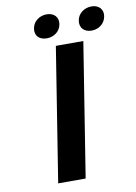

<svg xmlns="http://www.w3.org/2000/svg" viewBox="-96 -944 712 1005"><g transform="rotate(-10 260.0 -441.0)"><path d="M146 -820C140 -781 165 -758 204 -758C242 -758 275 -782 281 -820C287 -857 262 -882 224 -882C186 -882 152 -858 146 -820ZM130 0H276L389 -711H243ZM384 -820C378 -782 403 -757 442 -757C480 -757 513 -782 519 -820C525 -857 500 -882 462 -882C424 -882 390 -858 384 -820Z"/></g></svg>

Font: Asimov Pro
Style: BdObl
Weight: 700
Designer: Google
Version: Version 2.000980; 2014